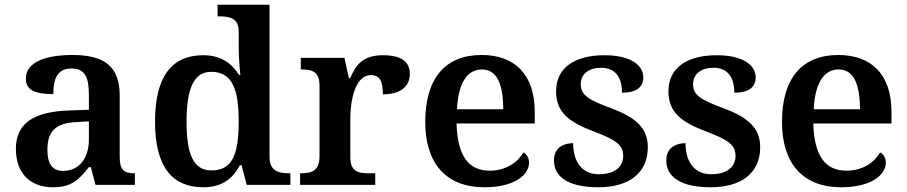

<svg xmlns="http://www.w3.org/2000/svg" viewBox="-20 -780 3826 810"><path d="M203 10C282 10 312 -21 355 -75H363L383 0H549V-49H546C501 -49 485 -65 485 -120V-377C485 -502 418 -548 285 -548C177 -548 89 -520 89 -448C89 -400 128 -383 205 -383C205 -445 220 -491 281 -491C346 -491 355 -443 355 -374V-317L272 -314C121 -309 47 -259 47 -152C47 -42 115 10 203 10ZM246 -59C201 -59 180 -89 180 -147C180 -222 210 -261 303 -265L355 -268V-191C355 -110 312 -59 246 -59Z M838 10C916 10 962 -26 992 -83H999L1021 0H1205V-49H1200C1156 -49 1117 -58 1117 -118V-760H898V-711H906C950 -711 987 -703 987 -647V-582C987 -550 990 -500 994 -464H988C959 -512 913 -547 837 -547C707 -547 634 -460 634 -267C634 -75 707 10 838 10ZM872 -61C796 -61 767 -129 767 -267C767 -403 796 -477 871 -477C960 -477 987 -403 987 -268C987 -128 960 -61 872 -61Z M1246 0H1563V-49H1532C1491 -49 1458 -57 1458 -116V-283C1458 -341 1473 -463 1545 -463C1583 -463 1595 -437 1595 -382C1670 -382 1709 -415 1709 -469C1709 -519 1673 -547 1597 -547C1513 -547 1483 -510 1457 -450H1452L1433 -536H1249V-487H1252C1296 -487 1328 -478 1328 -419V-121C1328 -58 1294 -49 1249 -49H1246Z M2023 10C2152 10 2212 -43 2212 -94C2212 -114 2202 -130 2188 -137C2164 -95 2115 -60 2046 -60C1958 -60 1910 -120 1906 -259H2236V-308C2236 -466 2151 -548 2012 -548C1860 -548 1774 -452 1774 -265C1774 -91 1862 10 2023 10ZM2103 -319H1908C1913 -428 1950 -487 2013 -487C2078 -487 2103 -422 2103 -319Z M2504 10C2634 10 2713 -50 2713 -159C2713 -243 2657 -286 2562 -322C2461 -359 2430 -379 2430 -425C2430 -468 2464 -494 2516 -494C2575 -494 2604 -455 2604 -389C2666 -389 2694 -413 2694 -454C2694 -502 2645 -547 2530 -547C2407 -547 2326 -496 2326 -395C2326 -306 2380 -265 2486 -225C2582 -189 2609 -167 2609 -122C2609 -78 2576 -45 2506 -45C2435 -45 2398 -98 2398 -176C2367 -176 2317 -164 2317 -103C2317 -35 2376 10 2504 10Z M2978 10C3108 10 3187 -50 3187 -159C3187 -243 3131 -286 3036 -322C2935 -359 2904 -379 2904 -425C2904 -468 2938 -494 2990 -494C3049 -494 3078 -455 3078 -389C3140 -389 3168 -413 3168 -454C3168 -502 3119 -547 3004 -547C2881 -547 2800 -496 2800 -395C2800 -306 2854 -265 2960 -225C3056 -189 3083 -167 3083 -122C3083 -78 3050 -45 2980 -45C2909 -45 2872 -98 2872 -176C2841 -176 2791 -164 2791 -103C2791 -35 2850 10 2978 10Z M3528 10C3657 10 3717 -43 3717 -94C3717 -114 3707 -130 3693 -137C3669 -95 3620 -60 3551 -60C3463 -60 3415 -120 3411 -259H3741V-308C3741 -466 3656 -548 3517 -548C3365 -548 3279 -452 3279 -265C3279 -91 3367 10 3528 10ZM3608 -319H3413C3418 -428 3455 -487 3518 -487C3583 -487 3608 -422 3608 -319Z"/></svg>

Font: Noto Serif Tamil SemiBold
Style: Italic
Weight: 600
Italic angle: -12°
Designer: Indian Type Foundry, Tom Grace, and the Monotype Design Team
Foundry: Monotype Imaging Inc.
Version: Version 2.003